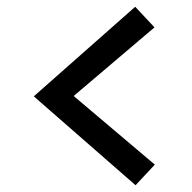

<svg xmlns="http://www.w3.org/2000/svg" viewBox="-20 -533 568 568"><path d="M80 -248 380 -513 437 -452 198 -249 438 -46 381 15Z"/></svg>

Font: Andada Pro SemiBold
Style: Regular
Weight: 600
Designer: Carolina Giovagnoli
Foundry: Huerta Tipografica
Version: Version 3.005